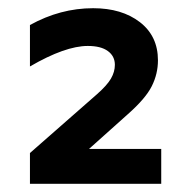

<svg xmlns="http://www.w3.org/2000/svg" viewBox="-20 -775 469 468"><path d="M53 -402 216 -545Q241 -567 250.5 -583.5Q260 -600 260 -617Q260 -638 243 -650.5Q226 -663 194 -663Q139 -663 53 -613V-714Q127 -755 207 -755Q277 -755 321 -721Q365 -687 365 -628Q365 -595 350 -565Q335 -535 292 -497L197 -412H373V-327H53Z"/></svg>

Font: Chess Sans
Style: Bold
Weight: 700
Designer: Wolf Bōese
Foundry: Wolf Bōese
Version: Version 7.223